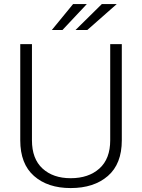

<svg xmlns="http://www.w3.org/2000/svg" viewBox="-20 -932 711 962"><path d="M590.3 -710.9V-229Q590.3 -110.8 520.5 -50.3Q450.7 10.3 334 10.3Q219.2 10.3 150.4 -50.3Q81.5 -110.8 81.5 -229V-710.9H140.1V-229Q140.1 -136.2 193.1 -87.6Q246.1 -39.1 334 -39.1Q423.8 -39.1 478 -87.6Q532.2 -136.2 532.2 -229V-710.9ZM490.2 -911.6H564.9L417.5 -781.7H358.4ZM346.2 -911.6H415L293 -781.7H239.7Z"/></svg>

Font: Roboto Web
Style: Light
Weight: 300
Designer: Google
Version: Version 1.200310; 2013